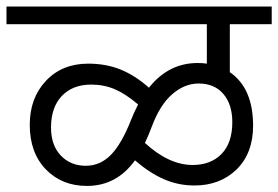

<svg xmlns="http://www.w3.org/2000/svg" viewBox="-35 -645 874 604"><path d="M570.8 -126Q628.4 -126 662.1 -160.9Q695.8 -195.8 695.8 -260.7Q695.8 -316.4 667.7 -349.4Q639.6 -382.3 589.8 -382.3Q545.9 -382.3 507.1 -348.9Q468.3 -315.4 442.9 -247.6Q432.1 -218.8 420.9 -195.3Q496.6 -126 570.8 -126ZM234.9 -123.5Q280.3 -123.5 314 -158Q347.7 -192.4 377.4 -268.1Q386.7 -291.5 399.4 -316.4Q360.4 -349.6 326.2 -364.3Q292 -378.9 252 -378.9Q193.4 -378.9 159.4 -343Q125.5 -307.1 125.5 -244.1Q125.5 -188 156.2 -155.8Q187 -123.5 234.9 -123.5ZM576.7 -61.5Q525.9 -61.5 481 -81.1Q436 -100.6 389.6 -140.6Q332 -60.1 238.3 -60.1Q159.7 -60.1 109.1 -112.3Q58.6 -164.6 58.6 -252.4Q58.6 -336.4 109.4 -390.6Q160.2 -444.8 242.7 -444.8Q298.3 -444.8 344.2 -426.3Q390.1 -407.7 433.6 -369.1Q495.1 -446.8 586.9 -446.8Q603.5 -446.8 615.7 -444.8V-568.8H-14.6V-624.5H819.8V-568.8H688V-418Q761.2 -367.7 761.2 -249.5Q761.2 -163.1 709.5 -112.3Q657.7 -61.5 576.7 -61.5Z"/></svg>

Font: Khula Regular
Style: Regular
Weight: 400
Designer: Erin McLaughlin, Steve Matteson
Version: Version 1.000;PS 1.0;hotconv 1.0.72;makeotf.lib2.5.5900